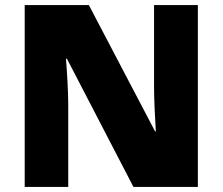

<svg xmlns="http://www.w3.org/2000/svg" viewBox="-20 -734 874 754"><path d="M757 0V-714H585V-391C585 -342 589 -264 592 -218H589L329 -714H77V0H248V-322C248 -375 243 -457 239 -503H243L504 0Z"/></svg>

Font: Noto Sans Gujarati Black
Style: Regular
Weight: 900
Designer: Jelle Bosma - Monotype Design Team, Universal Thirst
Foundry: Monotype Imaging Inc.
Version: Version 2.106